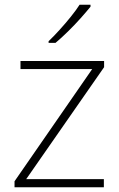

<svg xmlns="http://www.w3.org/2000/svg" viewBox="-20 -879 499 806"><path d="M416 -93H41V-118L367 -589H66V-623H417V-597L90 -127H416ZM360 -851Q343 -830 318.5 -802.5Q294 -775 266 -747.5Q238 -720 213 -699H184V-706Q205 -726 230 -753.5Q255 -781 277.5 -809Q300 -837 314 -859H360Z"/></svg>

Font: Noto Sans Kannada UI ExtraLight
Style: Regular
Weight: 200
Designer: Jelle Bosma - Monotype Design Team
Foundry: Monotype Imaging Inc.
Version: Version 2.005; ttfautohint (v1.8.4.7-5d5b)